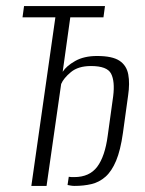

<svg xmlns="http://www.w3.org/2000/svg" viewBox="-20 -611 478 631"><path d="M83 0 162 -554H54L59 -591H325L320 -554H211L186 -375Q198 -394 227 -410.5Q256 -427 299 -427Q349 -427 372.5 -411.5Q396 -396 401.5 -366.5Q407 -337 401 -297L384 -174Q376 -117 361.5 -82.5Q347 -48 326.5 -30Q306 -12 280.5 -6Q255 0 225 0Q219 0 213 -1Q207 -2 202 -3L206 -30Q211 -29 215.5 -29Q220 -29 224 -29Q274 -29 299.5 -63Q325 -97 334 -165L352 -295Q358 -344 345 -369Q332 -394 279 -394Q237 -394 213 -374Q189 -354 181 -335L133 0Z"/></svg>

Font: Alumni Sans Light
Style: Italic
Weight: 300
Italic angle: -8°
Version: Version 1.016